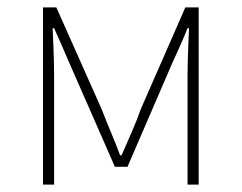

<svg xmlns="http://www.w3.org/2000/svg" viewBox="-20 -498 652 518"><path d="M96 0V-478H132L254 -204Q266 -173 279 -142Q292 -111 304 -79H308Q322 -111 335.5 -142Q349 -173 360 -204L480 -478H516V0H486V-292Q486 -310 486.5 -331Q487 -352 488 -375.5Q489 -399 490 -422H486Q476 -397 465.5 -373.5Q455 -350 444 -326L324 -48H290L168 -326Q158 -350 147.5 -373.5Q137 -397 126 -422H122Q123 -399 124 -375.5Q125 -352 125.5 -331Q126 -310 126 -292V0Z"/></svg>

Font: Source Sans 3
Style: Regular
Weight: 200
Designer: Paul D. Hunt
Foundry: Adobe
Version: Version 3.046;hotconv 1.0.118;makeotfexe 2.5.65603